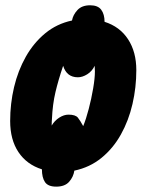

<svg xmlns="http://www.w3.org/2000/svg" viewBox="-20 -635 548 720"><path d="M190.9 64.9Q160.2 64.9 148.7 47.9Q137.2 30.8 137.2 0Q80.1 -18.1 49.1 -64.7Q18.1 -111.3 18.1 -181.2Q18.1 -246.1 32.7 -308.1Q47.4 -370.1 76.7 -422.1Q106 -474.1 149.4 -510Q192.9 -545.9 250 -558.1Q253.9 -579.6 270.5 -597.4Q287.1 -615.2 317.9 -615.2Q347.2 -615.2 359.6 -598.4Q372.1 -581.5 372.1 -553.2Q429.2 -535.2 460.2 -487.8Q491.2 -440.4 491.2 -372.1Q491.2 -307.1 476.8 -244.9Q462.4 -182.6 433.3 -130.6Q404.3 -78.6 360.6 -43Q316.9 -7.3 258.8 4.9Q255.4 28.3 239.3 46.6Q223.1 64.9 190.9 64.9ZM173.8 -164.1Q184.6 -182.6 202.1 -193.8Q219.7 -205.1 236.8 -205.1Q263.2 -205.1 272.2 -193.6Q281.2 -182.1 292 -162.1Q302.7 -188 312.7 -226.3Q322.8 -264.6 329.3 -303.2Q335.9 -341.8 335.9 -367.2Q335.9 -371.6 335.4 -379.2Q335 -386.7 335 -388.2Q325.2 -367.7 307.1 -356.4Q289.1 -345.2 272 -345.2Q230 -345.2 216.8 -388.2Q198.7 -335 188 -289.6Q177.2 -244.1 174.8 -189Q174.3 -184.1 174.1 -178.5Q173.8 -172.9 173.8 -164.1Z"/></svg>

Font: Open Sans Condensed ExtraBold
Style: Italic
Weight: 800
Width: 3
Italic angle: -12°
Designer: Monotype Design Team
Foundry: Monotype Imaging Inc.
Version: Version 3.003; ttfautohint (v1.8.4)